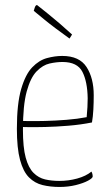

<svg xmlns="http://www.w3.org/2000/svg" viewBox="-20 -732 430 762"><path d="M216 10Q180 10 149 2.5Q118 -5 95 -28Q72 -51 59.5 -97.5Q47 -144 47 -221Q47 -320 64 -378.5Q81 -437 108 -465Q135 -493 166.5 -501.5Q198 -510 227 -510Q295 -510 323.5 -466Q352 -422 352 -354Q352 -325 350.5 -297Q349 -269 345 -246Q300 -237 251 -233Q202 -229 160 -228Q118 -227 92 -227.5Q66 -228 66 -228V-252Q66 -252 92.5 -251.5Q119 -251 159.5 -252Q200 -253 244 -256.5Q288 -260 324 -267Q326 -290 327 -307Q328 -324 328 -342Q327 -408 307 -447Q287 -486 228 -486Q204 -486 177 -480Q150 -474 125.5 -449Q101 -424 86 -369Q71 -314 71 -217Q71 -147 82 -106.5Q93 -66 113 -46Q133 -26 159 -20Q185 -14 215 -14Q252 -14 286.5 -23.5Q321 -33 343 -51Q346 -45 347 -40Q348 -35 348 -32Q348 -25 329.5 -15Q311 -5 281 2.5Q251 10 216 10ZM256 -579Q228 -599 202 -618.5Q176 -638 156.5 -654Q137 -670 125.5 -679.5Q114 -689 114 -689Q114 -689 117.5 -700.5Q121 -712 127 -712Q127 -712 139 -702.5Q151 -693 171.5 -676.5Q192 -660 216.5 -639Q241 -618 266 -595Q266 -595 263.5 -591Q261 -587 258.5 -583Q256 -579 256 -579Z"/></svg>

Font: Yanone Kaffeesatz ExtraLight
Style: Regular
Weight: 200
Designer: Yanone (Cyrillic: Daniel Pouzeot, Huerta Tipografica, and Cyreal)
Foundry: Yanone
Version: Version 2.003